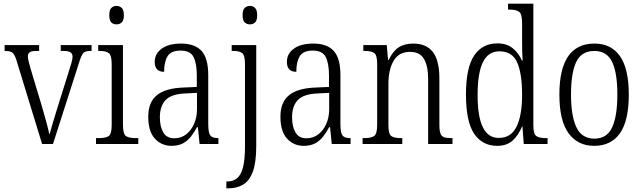

<svg xmlns="http://www.w3.org/2000/svg" viewBox="-20 -780 3475 1040"><path d="M69 -454Q59 -486 47 -495Q35 -504 5 -504V-536H192V-504H178Q151 -504 141 -497Q131 -490 131 -474Q131 -463 136 -443.5Q141 -424 146 -407L204 -214Q212 -187 220.5 -156.5Q229 -126 236.5 -98Q244 -70 248 -51Q253 -71 265.5 -112.5Q278 -154 295 -209L348 -378Q360 -415 366.5 -437.5Q373 -460 373 -473Q373 -489 362 -496.5Q351 -504 324 -504H309V-536H476V-504H469Q442 -504 431.5 -493Q421 -482 408 -440L267 0H208Z M611 -648Q594 -648 583 -658.5Q572 -669 572 -698Q572 -726 583 -737Q594 -748 611 -748Q628 -748 639.5 -737Q651 -726 651 -698Q651 -669 639.5 -658.5Q628 -648 611 -648ZM500 0V-32H516Q554 -32 569.5 -43.5Q585 -55 585 -103V-431Q585 -479 570.5 -491.5Q556 -504 520 -504H512V-536H646V-106Q646 -56 661 -44Q676 -32 715 -32H729V0Z M909 10Q855 10 819 -29Q783 -68 783 -148Q783 -227 830.5 -265Q878 -303 977 -306L1046 -309V-372Q1046 -436 1028.5 -471Q1011 -506 958 -506Q907 -506 888 -476Q869 -446 869 -391Q818 -391 818 -445Q818 -489 856 -516.5Q894 -544 961 -544Q1035 -544 1071.5 -504.5Q1108 -465 1108 -372V-110Q1108 -61 1119 -46.5Q1130 -32 1160 -32H1163V0H1061L1052 -91H1047Q1032 -63 1014 -40Q996 -17 971 -3.5Q946 10 909 10ZM924 -31Q961 -31 988.5 -52.5Q1016 -74 1031.5 -109.5Q1047 -145 1047 -188V-277L987 -274Q908 -271 877 -238Q846 -205 846 -145Q846 -94 864.5 -62.5Q883 -31 924 -31Z M1334 -648Q1317 -648 1305.5 -658.5Q1294 -669 1294 -698Q1294 -726 1305.5 -737Q1317 -748 1334 -748Q1350 -748 1361.5 -737Q1373 -726 1373 -698Q1373 -669 1361.5 -658.5Q1350 -648 1334 -648ZM1206 240V203H1212Q1242 203 1263.5 186Q1285 169 1296 127.5Q1307 86 1307 13V-432Q1307 -480 1292.5 -492Q1278 -504 1244 -504H1235V-536H1368V11Q1368 101 1349 151Q1330 201 1296 220.5Q1262 240 1219 240Z M1625 10Q1571 10 1535 -29Q1499 -68 1499 -148Q1499 -227 1546.5 -265Q1594 -303 1693 -306L1762 -309V-372Q1762 -436 1744.5 -471Q1727 -506 1674 -506Q1623 -506 1604 -476Q1585 -446 1585 -391Q1534 -391 1534 -445Q1534 -489 1572 -516.5Q1610 -544 1677 -544Q1751 -544 1787.5 -504.5Q1824 -465 1824 -372V-110Q1824 -61 1835 -46.5Q1846 -32 1876 -32H1879V0H1777L1768 -91H1763Q1748 -63 1730 -40Q1712 -17 1687 -3.5Q1662 10 1625 10ZM1640 -31Q1677 -31 1704.5 -52.5Q1732 -74 1747.5 -109.5Q1763 -145 1763 -188V-277L1703 -274Q1624 -271 1593 -238Q1562 -205 1562 -145Q1562 -94 1580.5 -62.5Q1599 -31 1640 -31Z M1944 0V-32H1954Q1992 -32 2007.5 -44Q2023 -56 2023 -105V-433Q2023 -481 2007.5 -492.5Q1992 -504 1956 -504H1948V-536H2075L2082 -455H2085Q2108 -503 2139.5 -523.5Q2171 -544 2219 -544Q2289 -544 2324.5 -498.5Q2360 -453 2360 -355V-105Q2360 -72 2366 -56.5Q2372 -41 2386 -36.5Q2400 -32 2425 -32H2431V0H2299V-355Q2299 -421 2277 -460Q2255 -499 2201 -499Q2140 -499 2112 -450.5Q2084 -402 2084 -326V-102Q2084 -54 2099.5 -43Q2115 -32 2152 -32H2159V0Z M2673 10Q2593 10 2548.5 -55.5Q2504 -121 2504 -267Q2504 -414 2548.5 -479.5Q2593 -545 2674 -545Q2725 -545 2757 -519Q2789 -493 2807 -452H2811Q2809 -476 2808.5 -502.5Q2808 -529 2808 -555V-654Q2808 -704 2792 -716Q2776 -728 2741 -728H2732V-760H2869V-101Q2869 -55 2884.5 -43.5Q2900 -32 2936 -32H2946V0H2817L2810 -95H2808Q2788 -47 2756.5 -18.5Q2725 10 2673 10ZM2683 -33Q2748 -33 2778 -94Q2808 -155 2808 -266Q2808 -381 2781.5 -441.5Q2755 -502 2685 -502Q2625 -502 2596 -443.5Q2567 -385 2567 -265Q2567 -147 2596 -89.5Q2625 -32 2683 -33Z M3198 10Q3110 10 3060 -58Q3010 -126 3010 -268Q3010 -544 3200 -544Q3290 -544 3338 -476Q3386 -408 3386 -268Q3386 -126 3338 -58Q3290 10 3198 10ZM3199 -29Q3268 -29 3296 -90.5Q3324 -152 3324 -268Q3324 -386 3295.5 -445Q3267 -504 3199 -504Q3130 -504 3101.5 -445Q3073 -386 3073 -268Q3073 -151 3102.5 -90Q3132 -29 3199 -29Z"/></svg>

Font: Noto Serif Bengali Condensed Light
Style: Regular
Weight: 300
Width: 3
Designer: Juan Bruce, Universal Thirst, Indian Type Foundry and the Monotype Design Team.
Foundry: Monotype Imaging Inc.
Version: Version 2.003; ttfautohint (v1.8.4.7-5d5b)